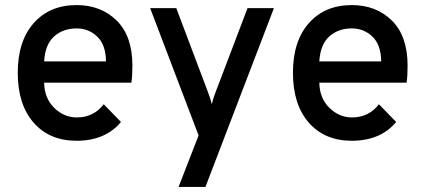

<svg xmlns="http://www.w3.org/2000/svg" viewBox="-20 -543 1672 757"><path d="M282 12Q175 12 112.5 -59.5Q50 -131 50 -256Q50 -381 113 -452Q176 -523 282 -523Q378 -523 440 -462Q502 -401 502 -284Q502 -241 498 -217H154Q155 -156 193.5 -118Q232 -80 283 -80Q349 -80 389 -132L457 -62Q395 12 282 12ZM154 -301H398Q397 -367 363 -399Q329 -431 282 -431Q229 -431 193.5 -399.5Q158 -368 154 -301Z M684 194 763 -9 572 -511H675L801 -177Q810 -154 815 -132Q820 -154 829 -177L956 -511H1060L790 194Z M1367 12Q1260 12 1197.5 -59.5Q1135 -131 1135 -256Q1135 -381 1198 -452Q1261 -523 1367 -523Q1463 -523 1525 -462Q1587 -401 1587 -284Q1587 -241 1583 -217H1239Q1240 -156 1278.5 -118Q1317 -80 1368 -80Q1434 -80 1474 -132L1542 -62Q1480 12 1367 12ZM1239 -301H1483Q1482 -367 1448 -399Q1414 -431 1367 -431Q1314 -431 1278.5 -399.5Q1243 -368 1239 -301Z"/></svg>

Font: Overpass Light
Style: Bold
Weight: 600
Designer: Delve Withrington, Thomas Jockin
Foundry: Delve Fonts
Version: Version 3.000;DELV;Overpass